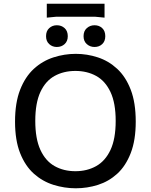

<svg xmlns="http://www.w3.org/2000/svg" viewBox="-20 -1002 813 1034"><path d="M489 -749Q465 -749 447.5 -764.5Q430 -780 430 -807Q430 -835 447.5 -850.5Q465 -866 489 -866Q514 -866 530.5 -850.5Q547 -835 547 -807Q547 -780 530.5 -764.5Q514 -749 489 -749ZM286 -749Q262 -749 245 -764.5Q228 -780 228 -807Q228 -835 245 -850.5Q262 -866 286 -866Q311 -866 328 -850.5Q345 -835 345 -807Q345 -780 328 -764.5Q311 -749 286 -749ZM232 -982H543V-907L491 -912H284L232 -907ZM388 12Q327 12 268 -6.5Q209 -25 162.5 -66.5Q116 -108 88.5 -177Q61 -246 61 -347Q61 -449 88.5 -519Q116 -589 162.5 -631.5Q209 -674 268 -693Q327 -712 388 -712Q449 -712 507 -693Q565 -674 611 -631.5Q657 -589 684 -519Q711 -449 711 -347Q711 -247 684 -177.5Q657 -108 611.5 -66.5Q566 -25 508 -6.5Q450 12 388 12ZM386 -80Q449 -80 498 -107.5Q547 -135 575 -194.5Q603 -254 603 -351Q603 -447 575 -506.5Q547 -566 498 -593Q449 -620 386 -620Q323 -620 274 -593Q225 -566 197.5 -506.5Q170 -447 170 -351Q170 -255 197.5 -195Q225 -135 274 -107.5Q323 -80 386 -80Z"/></svg>

Font: AR One Sans Medium
Style: Regular
Weight: 500
Designer: Niteesh Yadav
Foundry: Niteesh Yadav
Version: Version 1.001;gftools[0.9.33]